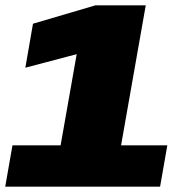

<svg xmlns="http://www.w3.org/2000/svg" viewBox="-44 -696 698 716"><path d="M-24.5 0H553L580 -154H407.5L499.5 -676H311.5L79 -607.5L50.5 -443.5L242 -494L182 -154H2.5Z"/></svg>

Font: Anybody Black
Style: Italic
Weight: 900
Italic angle: -10°
Designer: Tyler Finck
Foundry: Etcetera Type Company
Version: Version 1.113;gftools[0.9.25]